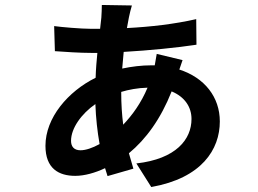

<svg xmlns="http://www.w3.org/2000/svg" viewBox="-20 -698 1040 773"><path d="M715 -456 611 -481 603 -435H589C550 -435 510 -430 472 -422L478 -489C581 -495 693 -506 771 -518L770 -621C682 -601 587 -590 491 -585L499 -628C503 -646 506 -660 511 -676L390 -678C390 -664 389 -642 388 -627L383 -582H347C306 -582 226 -589 198 -593L201 -492C239 -489 304 -485 347 -485H372C369 -454 366 -420 365 -385C254 -330 163 -224 163 -111C163 -19 217 10 283 10C320 10 363 -2 403 -21L413 11L517 -19L499 -81C568 -138 627 -219 671 -330C724 -308 751 -267 751 -219C751 -137 689 -58 529 -40L589 55C792 19 865 -96 865 -209C865 -307 804 -385 702 -418ZM574 -345C548 -283 513 -235 476 -196C471 -235 468 -279 468 -328C498 -337 534 -344 574 -345ZM381 -118C352 -102 325 -93 304 -93C278 -93 266 -108 266 -131C266 -182 308 -240 364 -279C366 -223 372 -168 381 -118Z"/></svg>

Font: Noto Sans Mono CJK SC
Style: Bold
Weight: 700
Designer: Ryoko NISHIZUKA 西塚涼子 (kana, bopomofo & ideographs); Paul D. Hunt (Latin, Greek & Cyrillic); Sandoll Communications 산돌커뮤니
Foundry: Adobe
Version: Version 2.004;hotconv 1.0.118;makeotfexe 2.5.65603